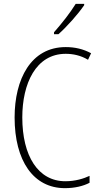

<svg xmlns="http://www.w3.org/2000/svg" viewBox="-20 -1062 520 999"><path d="M418 -1035V-1042H374C344 -994 304 -943 261 -894V-884H284C327 -922 386 -988 418 -1035ZM322 -782C359 -782 400 -774 438 -751L454 -785C413 -807 370 -817 322 -817C140 -817 56 -649 56 -451C56 -225 154 -83 318 -83C369 -83 414 -94 446 -111V-147C416 -133 373 -119 320 -119C178 -119 96 -251 96 -451C96 -626 166 -782 322 -782Z"/></svg>

Font: Noto Sans Telugu UI Condensed ExtraLight
Style: Regular
Weight: 200
Width: 3
Designer: Jelle Bosma - Monotype Design Team
Foundry: Monotype Imaging Inc.
Version: Version 2.005